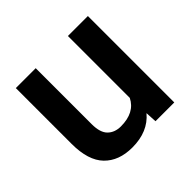

<svg xmlns="http://www.w3.org/2000/svg" viewBox="-137 -674 830 830"><g transform="rotate(-45 278.0 -259.0)"><path d="M497.6 -528.3V0H382.8L379.9 -52.2Q328.1 9.8 231.9 9.8Q149.9 9.8 103.5 -38.1Q57.1 -85.9 57.1 -187V-528.3H178.7V-186Q178.7 -134.3 201.4 -112.1Q224.1 -89.8 261.2 -89.8Q345.7 -89.8 375.5 -149.9V-528.3Z"/></g></svg>

Font: Heebo Medium
Style: Regular
Weight: 500
Designer: Oded Ezer
Foundry: Meir Sadan
Version: Version 2.001; ttfautohint (v1.5.14-ce02) -l 8 -r 50 -G 200 